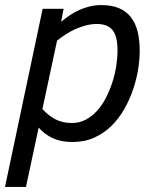

<svg xmlns="http://www.w3.org/2000/svg" viewBox="-34 -547 616 760"><path d="M68.8 192.9H-14.2L134.8 -512.2H217.8L208 -460.9Q224.6 -474.6 242.7 -486.8Q260.7 -499 280.5 -507.8Q300.3 -516.6 321.8 -521.7Q343.3 -526.9 367.2 -526.9Q407.7 -526.9 436.5 -514.9Q465.3 -502.9 483.6 -479.7Q502 -456.5 510.5 -422.9Q519 -389.2 519 -345.2Q519 -312 512.7 -272.2Q506.3 -232.4 492.7 -192.4Q479 -152.3 457.8 -115Q436.5 -77.6 407 -48.6Q377.4 -19.5 339.1 -2.2Q300.8 15.1 252.9 15.1Q207.5 15.1 175.3 0.2Q143.1 -14.6 119.1 -42ZM133.8 -115.2Q158.2 -88.9 185.8 -74.5Q213.4 -60.1 251 -60.1Q280.8 -60.1 305.9 -73.5Q331.1 -86.9 351.1 -109.4Q371.1 -131.8 386 -161.1Q400.9 -190.4 411.1 -222.4Q421.4 -254.4 426.3 -286.6Q431.2 -318.8 431.2 -347.2Q431.2 -403.3 411.6 -427.7Q392.1 -452.1 350.1 -452.1Q328.1 -452.1 306.4 -446.5Q284.7 -440.9 264.6 -431.9Q244.6 -422.9 226.1 -410.9Q207.5 -398.9 191.9 -386.2Z"/></svg>

Font: Lorenzo Sans
Style: Italic
Weight: 400
Italic angle: -12°
Foundry: Intel Corporation
Version: Version 1.00; ttfautohint (v1.5)